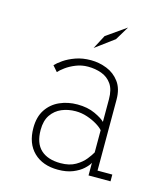

<svg xmlns="http://www.w3.org/2000/svg" viewBox="-107 -784 764 878"><g transform="rotate(15 275.0 -344.5)"><path d="M248.5 11Q176 11 133.5 -30.2Q91 -71.5 91 -145Q91 -197.5 114 -232Q137 -266.5 175.2 -283.5Q213.5 -300.5 258.5 -300.5Q307 -300.5 342.5 -284Q378 -267.5 391 -253.5V-360.5Q391 -406.5 372.8 -432.5Q354.5 -458.5 324.8 -469.2Q295 -480 261 -480Q230.5 -480 203.8 -469.2Q177 -458.5 157.2 -444Q137.5 -429.5 128.5 -419L105.5 -445.5Q117 -458 139.5 -473.5Q162 -489 194 -500.5Q226 -512 266 -512Q305 -512 341.5 -497.5Q378 -483 401.5 -451.2Q425 -419.5 425 -368V-32H495V0H391V-60Q384.5 -46.5 366.2 -29.8Q348 -13 318.5 -1Q289 11 248.5 11ZM252 -21Q294.5 -21 322.8 -37.5Q351 -54 367.5 -75Q384 -96 391 -109V-214Q381.5 -225.5 361 -238Q340.5 -250.5 313.8 -259.5Q287 -268.5 259 -268.5Q223.5 -268.5 193.2 -255.8Q163 -243 144.2 -215.8Q125.5 -188.5 125.5 -145Q125.5 -82 158.5 -51.5Q191.5 -21 252 -21ZM262.5 -569 297 -634.5 390.5 -700 351 -634.5Z"/></g></svg>

Font: Trispace SemiCondensed Thin
Style: Regular
Weight: 100
Width: 4
Designer: Tyler Finck
Foundry: Etcetera Type Company
Version: Version 1.210; ttfautohint (v1.8.3)